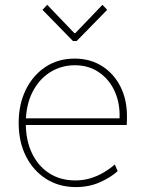

<svg xmlns="http://www.w3.org/2000/svg" viewBox="-20 -760 595 788"><path d="M291 7.8Q222.2 7.8 169.2 -25.9Q116.2 -59.6 86.4 -118.9Q56.6 -178.2 56.6 -255.9Q56.6 -331.1 85.4 -390.6Q114.3 -450.2 166 -484.9Q217.8 -519.5 286.1 -519.5Q350.1 -519.5 398.4 -489Q446.8 -458.5 473.9 -405.3Q501 -352.1 501 -284.2Q501 -275.4 501 -266.4Q501 -257.3 500 -247.1H80.1V-274.4H470.7Q473.1 -335.9 450.7 -385.3Q428.2 -434.6 386 -463.4Q343.8 -492.2 287.1 -492.2Q231.9 -492.2 186.3 -463.9Q140.6 -435.5 113.3 -382.1Q85.9 -328.6 85.9 -253.9Q85.9 -184.1 111.1 -131.3Q136.2 -78.6 181.9 -49.1Q227.5 -19.5 289.1 -19.5Q321.8 -19.5 350.3 -28.1Q378.9 -36.6 404.1 -51.3Q429.2 -65.9 451.2 -85L462.9 -57.6Q433.6 -31.2 389.4 -11.7Q345.2 7.8 291 7.8ZM173.8 -740.2 285.2 -624H289.1L400.4 -740.2L419.9 -719.7L294.9 -591.8H279.3L154.3 -719.7Z"/></svg>

Font: Reddit Sans ExtraLight
Style: Regular
Weight: 250
Designer: Stephen Hutchings
Foundry: Reddit
Version: Version 1.014